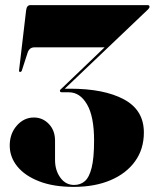

<svg xmlns="http://www.w3.org/2000/svg" viewBox="-20 -720 604 750"><path d="M542 -202.5Q542 -137.5 507.5 -89.8Q473 -42 411.5 -16Q350 10 268 10Q188.5 10 132.8 -11.8Q77 -33.5 47.5 -70Q18 -106.5 18 -151.5Q18 -198 45.8 -229.5Q73.5 -261 112.5 -261Q146.5 -261 170.8 -235.8Q195 -210.5 195 -170.5V-95Q195 -54.5 215.8 -26Q236.5 2.5 269.5 2.5Q294 2.5 311.2 -12.2Q328.5 -27 338 -64.8Q347.5 -102.5 347.5 -171Q347.5 -265 320 -312.2Q292.5 -359.5 249 -359.5H222.5Q214 -359.5 214 -365.5Q214 -368.5 216.8 -370.8Q219.5 -373 223 -376.5L388.5 -535H114Q95 -535 88 -514.5L65 -443.5Q63 -439 59 -439Q53.5 -439 54.5 -445.5L82 -679.5Q84.5 -700 98.5 -700H557Q564 -700 564 -693.5Q564 -689 558.5 -683.5L233 -373.5H254Q386.5 -373.5 464.2 -331.8Q542 -290 542 -202.5Z"/></svg>

Font: Fraunces 144pt Black
Style: Regular
Weight: 900
Version: Version 1.000;[0bf87f6ff]